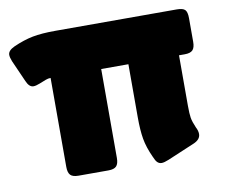

<svg xmlns="http://www.w3.org/2000/svg" viewBox="-69 -610 816 695"><g transform="rotate(-10 339.5 -262.0)"><path d="M472 7Q463 7 456.5 1Q450 -5 444 -20Q426 -59 420.5 -91.5Q415 -124 415 -170V-366H315V-39Q315 -18 306.5 -9Q298 0 277 0H167Q146 0 137.5 -9Q129 -18 129 -39V-366Q120 -366 111 -362.5Q102 -359 87 -353Q72 -347 63 -347Q47 -347 37 -371L2 -450Q-4 -465 -4 -474Q-4 -490 20 -501Q58 -518 91.5 -524.5Q125 -531 175 -531H622Q644 -531 652 -523Q660 -515 660 -492V-405Q660 -384 651.5 -375Q643 -366 622 -366H601V-181Q601 -151 603.5 -136Q606 -121 616 -98Q623 -85 623 -73Q623 -52 595 -41L498 0Q481 7 472 7Z"/></g></svg>

Font: YamahaIndonesia935. App XBold
Style: Regular
Weight: 800
Designer: Dalton Maag Ltd
Foundry: Dalton Maag Ltd
Version: Version 1.002; January 01, 2024; Regular/Italic